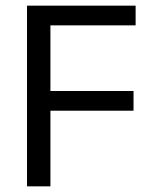

<svg xmlns="http://www.w3.org/2000/svg" viewBox="-20 -659 541 679"><path d="M158.3 0H75.6V-639H158.3ZM452.2 -267.5H122.5V-337.2H452.2ZM459.6 -569.3H99.6V-639H459.6Z"/></svg>

Font: Anek Malayalam Medium
Style: Regular
Weight: 500
Designer: Maithili Shingre (Malayalam) & Yesha Goshar (Latin)
Foundry: Ek Type
Version: Version 1.003